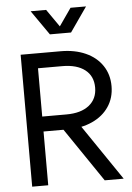

<svg xmlns="http://www.w3.org/2000/svg" viewBox="-61 -979 705 1025"><g transform="rotate(-5 291.0 -467.0)"><path d="M69.3 -707H155.3V0H69.3ZM153.3 -368.2H285.2Q363.3 -368.2 406.7 -402.8Q450.2 -437.5 450.2 -498Q450.2 -559.6 406.7 -593.3Q363.3 -627 285.2 -627H153.3V-707H284.2Q359.4 -707 417 -681.2Q474.6 -655.3 506.3 -607.9Q538.1 -560.5 538.1 -498Q538.1 -435.5 506.3 -388.2Q474.6 -340.8 417 -314.5Q359.4 -288.1 284.2 -288.1H153.3ZM234.4 -329.1H335.9L559.6 0H458ZM234.4 -801.8H317.4L225.6 -933.6H142.6ZM264.6 -801.8H347.7L439.5 -933.6H356.4Z"/></g></svg>

Font: Wanted Sans Std Variable
Style: Regular
Weight: 400
Designer: Original Design by Kil Hyung-jin and Kang Hanbin, Wanted Lab, Inc;
Foundry: Wanted Lab, Inc.
Version: Version 1.003;Glyphs 3.2 (3227)